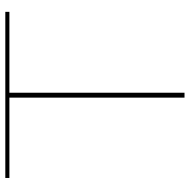

<svg xmlns="http://www.w3.org/2000/svg" viewBox="-16 -682 698 705"><g transform="rotate(-90 332.5 -329.0)"><path d="M642 -658V-643H345V0H327V-643H32V-658Z"/></g></svg>

Font: EauTestSC Thin
Style: Regular
Weight: 250
Designer: Christian Thalmann (Catharsis Fonts)
Version: Version 0.001;PS 000.001;hotconv 1.0.88;makeotf.lib2.5.64775